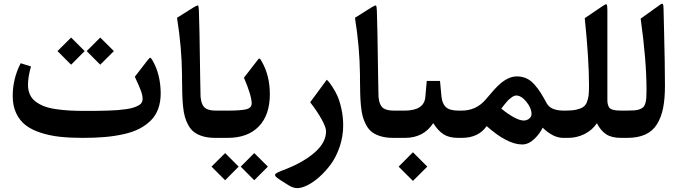

<svg xmlns="http://www.w3.org/2000/svg" viewBox="-20 -726 3584 1011"><path d="M507.8 -528.3 579.6 -457 507.8 -385.3 436.5 -457ZM354.5 -528.3 425.8 -457 354.5 -385.3 282.7 -457ZM415.5 0Q349.6 0 297.1 -5.6Q244.6 -11.2 196.5 -26.4Q148.4 -41.5 116.5 -65.7Q84.5 -89.8 65.7 -128.9Q46.9 -168 46.9 -220.2Q46.9 -311.5 88.9 -393.1L143.1 -376Q127.4 -320.8 127.4 -279.3Q127.4 -251 137.2 -229Q147 -207 166.3 -192.1Q185.5 -177.2 210.7 -167.2Q235.8 -157.2 271 -151.9Q306.2 -146.5 342.5 -144.3Q378.9 -142.1 425.8 -142.1Q463.4 -142.1 489.3 -142.3Q515.1 -142.6 546.6 -143.6Q578.1 -144.5 599.4 -146.2Q620.6 -147.9 643.6 -151.1Q666.5 -154.3 680.9 -158.9Q695.3 -163.6 707.5 -169.7Q719.7 -175.8 725.3 -184.6Q731 -193.4 731 -204.1Q731 -223.6 721.7 -248.8Q712.4 -273.9 689.9 -321.8L756.3 -407.7Q767.6 -421.9 771.2 -421.9Q774.9 -421.9 783.2 -407.7Q825.2 -335 826.2 -235.4Q826.2 -189.5 813 -153.1Q799.8 -116.7 773.7 -91.1Q747.6 -65.4 712.6 -47.6Q677.7 -29.8 630.1 -19.3Q582.5 -8.8 530.8 -4.4Q479 0 415.5 0Z M1034.2 -311.5Q1035.2 -226.1 1036.1 -215.8Q1040.5 -169.9 1063 -155.3Q1081.1 -143.6 1116.7 -143.6H1129.9Q1142.1 -143.6 1142.1 -96.2V-60.5Q1142.1 0 1129.9 0H1114.3Q1077.6 0 1050 -7.8Q1022.5 -15.6 1003.9 -29.1Q985.4 -42.5 972.9 -64.5Q960.4 -86.4 953.6 -110.6Q946.8 -134.8 943.6 -168.2Q940.4 -201.7 939.7 -234.1Q939 -266.6 938.5 -308.6Q938.5 -314 938.5 -316.7Q938.5 -319.3 938.5 -323.7Q938.5 -328.1 938.5 -332Q937 -478 912.1 -632.3L999 -687Q1019 -699.2 1022.7 -696.8Q1026.4 -694.3 1027.3 -669.9Q1030.3 -606.4 1034.2 -311.5Z M1318.8 80.1 1390.6 151.4 1318.8 223.1 1247.6 151.4ZM1165.5 80.1 1236.8 151.4 1165.5 223.1 1093.8 151.4ZM1400.9 -230Q1400.9 -120.6 1342.8 -60.3Q1284.7 0 1178.7 0H1125Q1098.1 0 1098.1 -70.3V-86.4Q1098.1 -143.6 1125 -143.6H1180.7Q1247.1 -143.6 1276.1 -150.4Q1305.2 -157.2 1305.2 -182.1Q1305.2 -221.7 1264.6 -316.9L1331.1 -402.8Q1337.9 -411.6 1340.1 -414.3Q1342.3 -417 1345.5 -417.5Q1348.6 -418 1350.8 -414.6Q1353 -411.1 1357.9 -402.8Q1400.9 -328.6 1400.9 -230Z M1700.7 -306.2Q1704.1 -302.7 1710 -296.6Q1715.8 -290.5 1730.7 -268.1Q1745.6 -245.6 1757.1 -220Q1768.6 -194.3 1777.8 -152.6Q1787.1 -110.8 1787.1 -65.9Q1787.1 -7.8 1768.6 46.6Q1750 101.1 1721.7 139.4Q1693.4 177.7 1660.4 206.8Q1627.4 235.8 1597.2 250.2Q1566.9 264.6 1545.9 264.6Q1522.5 264.6 1497.1 248L1457 222.7Q1435.5 209 1430.4 201.4Q1425.3 193.8 1433.1 187.5Q1440.9 181.2 1465.8 171.9Q1569.8 133.8 1633.3 80.1Q1696.8 26.4 1696.8 -34.7Q1696.8 -55.7 1674.1 -96.9Q1651.4 -138.2 1613.3 -187.5Z M1971.2 -311.5Q1972.2 -226.1 1973.1 -215.8Q1977.5 -169.9 2000 -155.3Q2018.1 -143.6 2053.7 -143.6H2066.9Q2079.1 -143.6 2079.1 -96.2V-60.5Q2079.1 0 2066.9 0H2051.3Q2014.6 0 1987.1 -7.8Q1959.5 -15.6 1940.9 -29.1Q1922.4 -42.5 1909.9 -64.5Q1897.5 -86.4 1890.6 -110.6Q1883.8 -134.8 1880.6 -168.2Q1877.4 -201.7 1876.7 -234.1Q1876 -266.6 1875.5 -308.6Q1875.5 -314 1875.5 -316.7Q1875.5 -319.3 1875.5 -323.7Q1875.5 -328.1 1875.5 -332Q1874 -478 1849.1 -632.3L1936 -687Q1956.1 -699.2 1959.7 -696.8Q1963.4 -694.3 1964.4 -669.9Q1967.3 -606.4 1971.2 -311.5Z M2154.3 75.7 2230 151.4 2154.3 226.6 2079.1 151.4ZM2062 0Q2035.2 0 2035.2 -70.3V-86.4Q2035.2 -143.6 2062 -143.6H2110.4Q2213.9 -143.6 2219.7 -215.8L2227.1 -299.8H2296.9L2304.7 -217.3Q2308.6 -179.2 2328.6 -161.4Q2348.6 -143.6 2393.1 -143.6H2402.8Q2415 -143.6 2415 -96.2V-60.5Q2415 0 2402.8 0H2392.6Q2345.7 0 2316.4 -18.3Q2287.1 -36.6 2261.2 -77.6Q2210.4 0 2112.8 0Z M2619.6 -154.3Q2652.8 -126.5 2684.8 -108.9Q2716.8 -91.3 2737.8 -91.3Q2753.9 -91.3 2766.4 -101.3Q2778.8 -111.3 2778.8 -125Q2778.8 -157.2 2751.7 -190.2Q2724.6 -223.1 2698.7 -223.1Q2692.9 -223.1 2686.3 -220.5Q2679.7 -217.8 2672.6 -212.2Q2665.5 -206.5 2659.9 -201.9Q2654.3 -197.3 2647.2 -188.7Q2640.1 -180.2 2636.7 -176Q2633.3 -171.9 2626.7 -163.3Q2620.1 -154.8 2619.6 -154.3ZM2397.9 -143.6H2410.6Q2487.8 -143.6 2537.1 -201.7Q2586.9 -261.2 2609.4 -281.2Q2656.7 -323.7 2701.2 -323.7Q2729 -323.7 2751.7 -313.5Q2774.4 -303.2 2794.2 -280.8Q2814 -258.3 2826.7 -238Q2839.4 -217.8 2858.9 -182.1Q2879.9 -143.6 2948.2 -143.6H2957Q2969.2 -143.6 2969.2 -86.4V-60.5Q2969.2 0 2957 0H2945.3Q2892.6 0 2837.4 -53.7Q2822.3 -21.5 2792.5 6.6Q2762.7 34.7 2729.5 34.7Q2651.4 34.7 2542.5 -62Q2499.5 0 2411.6 0H2397.9Q2371.1 0 2371.1 -70.3V-86.4Q2371.1 -143.6 2397.9 -143.6Z M2952.1 -143.6H2960Q2993.2 -143.6 3015.4 -148.7Q3037.6 -153.8 3050.8 -162.6Q3064 -171.4 3070.8 -189.2Q3077.6 -207 3079.6 -225.8Q3081.5 -244.6 3081.5 -276.9Q3081.5 -413.1 3059.1 -630.4L3152.3 -693.4Q3169.4 -705.6 3173.8 -703.1Q3178.2 -700.7 3178.2 -674.8V-269.5Q3178.2 -256.8 3178.2 -234.9Q3178.7 -215.8 3178.2 -201.9Q3177.7 -188 3180.4 -177.7Q3183.1 -167.5 3187 -160.9Q3190.9 -154.3 3200.4 -150.4Q3210 -146.5 3222.9 -145Q3235.8 -143.6 3256.3 -143.6H3274.9Q3287.1 -143.6 3287.1 -96.2V-60.5Q3287.1 0 3274.9 0H3251Q3201.2 0 3172.4 -18.6Q3143.6 -37.1 3123 -77.1Q3098.1 -40 3057.4 -20Q3016.6 0 2972.7 0H2952.1Q2925.3 0 2925.3 -70.3V-86.4Q2925.3 -143.6 2952.1 -143.6Z M3270 -143.6H3280.8Q3305.7 -143.6 3321 -144.8Q3336.4 -146 3348.9 -150.9Q3361.3 -155.8 3367.7 -162.1Q3374 -168.5 3378.2 -182.1Q3382.3 -195.8 3383.3 -211.4Q3384.3 -227.1 3384.3 -252.9Q3384.3 -408.2 3353.5 -627.9L3440.9 -690.4Q3442.9 -691.9 3448.2 -695.8Q3453.6 -699.7 3455.1 -700.7Q3456.5 -701.7 3460.2 -704.1Q3463.9 -706.5 3464.4 -706.1Q3464.8 -705.6 3467.3 -706.1Q3469.7 -706.5 3470 -704.6Q3470.2 -702.6 3471.7 -700.7Q3473.1 -698.7 3473.1 -694.6Q3473.1 -690.4 3473.6 -685.8Q3474.1 -681.2 3474.1 -674.3Q3475.1 -628.9 3477.1 -548.1Q3479 -467.3 3480.2 -400.9Q3481.4 -334.5 3481.4 -274.4Q3481.4 -206.1 3471.7 -157.2Q3461.9 -108.4 3439.5 -72Q3417 -35.6 3377.9 -17.8Q3338.9 0 3282.7 0H3270Q3243.2 0 3243.2 -70.3V-86.4Q3243.2 -143.6 3270 -143.6Z"/></svg>

Font: Sahel SemiBold FD
Style: SemiBold-FD
Weight: 600
Foundry: Saber Rastikerdar (saber.rastikerdar@gmail.com)
Version: Version 3.3.0